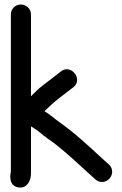

<svg xmlns="http://www.w3.org/2000/svg" viewBox="-20 -754 541 849"><path d="M28 -690V6C28 6 11.7 68.4 62.9 74.8C101.5 79.6 113.8 43.2 116 25.7C116.8 18.8 117 12.1 117 6V-195.1C131.6 -186.5 145.1 -177.9 157.6 -167.1C182.3 -145.5 203.3 -133.7 226.5 -115.4C277.8 -74.9 324 -31.5 373.2 13.5L402.6 39.9C434.7 66.6 476 39.9 476 5C476 -6.9 470.1 -19.6 461.4 -26.9L432.8 -52.5C370.7 -109.4 312.9 -164.4 243.1 -213.6C226.2 -224.9 204.5 -245.1 182.9 -258.4C180.2 -260 180.3 -260 176.7 -262.2C184 -269.4 190.2 -275.5 197.3 -281.9C224.8 -309.5 258.3 -332.1 292.2 -359.1L302.7 -366.8C351.4 -402.2 293.1 -474.8 248.2 -437.4L238.8 -429.9C232 -424.9 224.3 -418.9 215.4 -411.5C190.5 -392.5 160.5 -371.8 134.3 -345.7L117 -328.4V-690C117 -716 95 -734 72 -734C47.7 -734 28 -714.3 28 -690Z"/></svg>

Font: Just Breathe
Style: Bd
Weight: 400
Foundry: Cannot Into Space Fonts
Version: Version 0.72